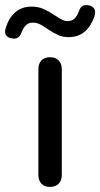

<svg xmlns="http://www.w3.org/2000/svg" viewBox="-70 -725 394 755"><path d="M81 -37V-453Q81 -475 93 -487.5Q105 -500 126 -500Q148 -500 160.5 -487.5Q173 -475 173 -453V-37Q173 -15 160.5 -2.5Q148 10 126 10Q105 10 93 -2.5Q81 -15 81 -37ZM-50 -601Q-50 -610 -46 -619Q-35 -655 -9.5 -677Q16 -699 54 -699Q80 -699 100.5 -690Q121 -681 145 -665Q163 -653 174 -647.5Q185 -642 196 -642Q212 -642 222.5 -651.5Q233 -661 240 -680Q248 -705 269 -705Q285 -705 294.5 -697.5Q304 -690 304 -677Q304 -669 301 -660Q288 -622 263 -600.5Q238 -579 200 -579Q177 -579 159 -587Q141 -595 117 -611Q99 -624 86 -630Q73 -636 58 -636Q29 -636 15 -598Q6 -573 -15 -573Q-18 -573 -28 -575Q-50 -581 -50 -601Z"/></svg>

Font: Kodchasan Medium
Style: Regular
Weight: 500
Designer: Katatrad Aksorn Co.,Ltd.
Foundry: Cadson Demak Co.,Ltd.
Version: Version 1.000; ttfautohint (v1.6)